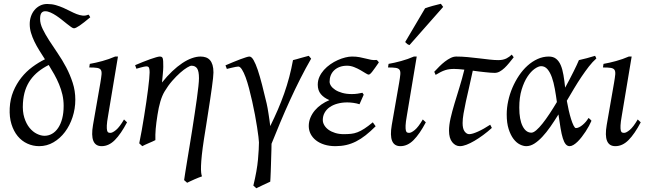

<svg xmlns="http://www.w3.org/2000/svg" viewBox="-20 -758 3454 1022"><path d="M318.8 -194.3Q318.8 -225.1 312.3 -253.7Q305.7 -282.2 294.4 -309.3Q283.2 -336.4 268.8 -362.1Q254.4 -387.7 239.3 -412.1Q208.5 -396.5 184.3 -377.2Q160.2 -357.9 142.6 -333.5Q125 -309.1 114.7 -278.6Q104.5 -248 102.1 -209.5Q99.1 -164.6 109.4 -131.8Q119.6 -99.1 137.2 -77.6Q154.8 -56.2 176.3 -45.7Q197.8 -35.2 216.8 -35.2Q238.3 -35.2 256.8 -45.7Q275.4 -56.2 289.3 -76.7Q303.2 -97.2 311 -126.7Q318.8 -156.2 318.8 -194.3ZM460.4 -666Q424.3 -635.7 403.6 -621.6Q382.8 -607.4 373.5 -607.4Q368.2 -607.4 358.4 -614.3Q348.6 -621.1 336.2 -631.1Q323.7 -641.1 309.1 -652.8Q294.4 -664.6 279.3 -674.6Q264.2 -684.6 249 -691.4Q233.9 -698.2 220.2 -698.2Q208 -698.2 200.7 -689.2Q193.4 -680.2 193.4 -656.7Q193.4 -631.8 207.3 -603.3Q221.2 -574.7 241.9 -542.5Q262.7 -510.3 287.1 -474.6Q311.5 -439 332.3 -399.7Q353 -360.4 366.9 -317.4Q380.9 -274.4 380.9 -227.5Q380.9 -179.2 366.2 -134.5Q351.6 -89.8 325.7 -55.4Q299.8 -21 264.6 -0.5Q229.5 20 188.5 20Q155.3 20 125.5 6.3Q95.7 -7.3 74.2 -33.4Q52.7 -59.6 41 -97.2Q29.3 -134.8 31.7 -182.6Q34.2 -231.4 51 -272Q67.9 -312.5 93.8 -345Q119.6 -377.4 152.3 -401.6Q185.1 -425.8 219.2 -442.4Q203.6 -466.3 189 -490Q174.3 -513.7 163.1 -536.9Q151.9 -560.1 145 -583.3Q138.2 -606.4 138.2 -629.9Q138.2 -651.4 144.8 -670.7Q151.4 -689.9 163.6 -704.6Q175.8 -719.2 192.9 -728Q210 -736.8 231.4 -736.8Q255.9 -736.8 277.1 -730.7Q298.3 -724.6 317.6 -716.1Q336.9 -707.5 354.2 -698.5Q371.6 -689.5 387.9 -683.1Q404.3 -676.8 419.7 -675Q435.1 -673.3 450.7 -680.2Q453.6 -677.7 455.1 -675.3Q456.5 -672.9 460.4 -666Z M656.2 -106.9Q623.5 -44.9 591.3 -12.5Q559.1 20 521 20Q455.6 20 475.1 -92.8L514.2 -316.9Q519 -345.2 520.5 -361.8Q522 -378.4 516.4 -386.5Q510.7 -394.5 496.3 -396.7Q481.9 -398.9 455.1 -398.9L458 -418Q488.8 -423.3 524.7 -433.1Q560.5 -442.9 592.8 -457H607.9L555.2 -141.1Q549.3 -108.4 548.6 -90.3Q547.9 -72.3 550 -63.5Q552.2 -54.7 557.1 -52.7Q562 -50.8 567.9 -50.8Q579.1 -50.8 597.9 -66.4Q616.7 -82 640.1 -122.1L656.2 -106.9Z M1116.2 -372.1Q1116.2 -362.3 1114 -341.6Q1111.8 -320.8 1107.9 -292.5Q1104 -264.2 1098.9 -230Q1093.8 -195.8 1088.1 -159.9Q1082.5 -124 1076.9 -87.9Q1071.3 -51.8 1065.9 -19Q1058.1 31.7 1054.4 66.7Q1050.8 101.6 1050 124.8Q1049.3 147.9 1050.8 160.9Q1052.2 173.8 1055.2 180.7Q1047.9 183.1 1037.4 187.3Q1026.9 191.4 1015.4 196.5Q1003.9 201.7 993.4 206.5Q982.9 211.4 976.1 214.8L960 200.7Q961.9 186.5 966.3 159.2Q970.7 131.8 976.6 95.7Q982.4 59.6 989.5 17.3Q996.6 -24.9 1003.4 -68.6Q1010.3 -112.3 1016.6 -154.8Q1022.9 -197.3 1028.1 -233.9Q1033.2 -270.5 1036.1 -298.6Q1039.1 -326.7 1039.1 -341.8Q1039.1 -378.9 1029.3 -393.6Q1019.5 -408.2 999 -408.2Q992.2 -408.2 975.8 -398.4Q959.5 -388.7 939 -370.6Q918.5 -352.5 896.5 -327.4Q874.5 -302.2 856 -271Q842.8 -249 833.5 -217.3Q824.2 -185.5 818.4 -147Q811.5 -103.5 808.8 -72.3Q806.2 -41 807.1 -12.2Q800.8 -8.8 791.3 -4.6Q781.7 -0.5 771.7 3.9Q761.7 8.3 752.4 12.5Q743.2 16.6 737.3 20L721.2 4.9Q728 -27.3 734.6 -64.9Q741.2 -102.5 747.3 -140.4Q753.4 -178.2 758.8 -215.1Q764.2 -252 768.1 -283Q772 -314 774.2 -337.2Q776.4 -360.4 776.4 -372.1Q776.4 -383.3 775.1 -389.9Q773.9 -396.5 771.7 -399.7Q769.5 -402.8 766.1 -403.8Q762.7 -404.8 758.3 -404.8Q753.9 -404.8 745.4 -402.8Q736.8 -400.9 728 -398.4Q719.2 -396 712.6 -394Q706.1 -392.1 706.1 -392.1L699.2 -411.1Q719.7 -419.9 740.5 -428.2Q761.2 -436.5 779.3 -442.9Q797.4 -449.2 810.8 -453.1Q824.2 -457 830.1 -457Q836.9 -457 840.8 -454.8Q844.7 -452.6 846.4 -446.8Q848.1 -440.9 848.6 -430.2Q849.1 -419.4 849.1 -401.9Q849.1 -396.5 848.4 -385.3Q847.7 -374 846.4 -361.3Q845.2 -348.6 844 -336.7Q842.8 -324.7 842.3 -318.8Q869.1 -352.5 896.5 -378.4Q923.8 -404.3 950.2 -421.9Q976.6 -439.5 1001.2 -448.2Q1025.9 -457 1047.4 -457Q1063 -457 1075.7 -452.6Q1088.4 -448.2 1097.4 -438.2Q1106.4 -428.2 1111.3 -411.9Q1116.2 -395.5 1116.2 -372.1Z M1636.2 -445.8Q1606.9 -395 1578.6 -339.1Q1550.3 -283.2 1523.7 -224.9Q1497.1 -166.5 1472.4 -107.7Q1447.8 -48.8 1425.3 7.3Q1425.3 19.5 1424.8 37.6Q1424.3 55.7 1423.6 75.9Q1422.9 96.2 1422.4 117.2Q1421.9 138.2 1421.1 156.5Q1420.4 174.8 1419.7 189Q1418.9 203.1 1418.5 209Q1401.4 217.3 1380.6 226.6Q1359.9 235.8 1344.2 244.1Q1341.3 241.2 1337.9 238Q1334.5 234.9 1328.6 230Q1348.1 149.4 1353.3 90.6Q1358.4 31.7 1358.4 0Q1358.4 -7.8 1355.7 -29.5Q1353 -51.3 1348.4 -81.3Q1343.8 -111.3 1337.2 -146.7Q1330.6 -182.1 1322.5 -218Q1314.5 -253.9 1305.7 -287.4Q1296.9 -320.8 1287.4 -346.7Q1277.8 -372.6 1267.8 -388.2Q1257.8 -403.8 1248.5 -403.8Q1244.1 -403.8 1234.1 -401.9Q1224.1 -399.9 1213.9 -397.5Q1203.6 -395 1195.6 -393.1Q1187.5 -391.1 1187.5 -391.1L1180.2 -410.2Q1200.7 -418.9 1221.2 -427.5Q1241.7 -436 1259.3 -442.6Q1276.9 -449.2 1289.6 -453.1Q1302.2 -457 1307.6 -457Q1318.8 -457 1329.8 -438Q1340.8 -418.9 1352.1 -385.5Q1363.3 -352.1 1375 -306.4Q1386.7 -260.7 1399.4 -207Q1401.9 -196.8 1404.3 -182.9Q1406.7 -168.9 1409.2 -153.1Q1411.6 -137.2 1414.1 -120.4Q1416.5 -103.5 1418.5 -86.9Q1440.4 -131.3 1459 -174.3Q1477.5 -217.3 1492.7 -260.3Q1507.8 -303.2 1519.5 -347.4Q1531.2 -391.6 1539.6 -438Q1548.3 -439.9 1559.3 -443.1Q1570.3 -446.3 1581.5 -449.5Q1592.8 -452.6 1603.8 -455.6Q1614.7 -458.5 1623.5 -460.9L1636.2 -445.8Z M1996.6 -425.8Q1974.6 -393.6 1961.9 -377.2Q1949.2 -360.8 1942.4 -360.8Q1937.5 -360.8 1926 -368.2Q1914.6 -375.5 1898.9 -384.5Q1883.3 -393.6 1864.7 -400.9Q1846.2 -408.2 1827.6 -408.2Q1805.2 -408.2 1787.8 -401.6Q1770.5 -395 1758.5 -383.5Q1746.6 -372.1 1740.5 -356.7Q1734.4 -341.3 1734.4 -323.2Q1734.4 -312.5 1741.9 -301Q1749.5 -289.6 1764.4 -279.8Q1779.3 -270 1801.5 -263.7Q1823.7 -257.3 1852.5 -257.3Q1868.2 -257.3 1882.6 -259.3Q1897 -261.2 1909.2 -264.2L1916 -253.9L1893.6 -203.1Q1878.4 -208 1861.3 -210.4Q1844.2 -212.9 1828.6 -212.9Q1800.8 -212.9 1777.1 -206.5Q1753.4 -200.2 1735.8 -188.2Q1718.3 -176.3 1708.3 -158.7Q1698.2 -141.1 1698.2 -119.1Q1698.2 -105 1706.3 -91.3Q1714.4 -77.6 1729 -67.1Q1743.7 -56.6 1764.2 -50.3Q1784.7 -43.9 1809.6 -43.9Q1831.5 -43.9 1848.6 -45.7Q1865.7 -47.4 1882.8 -54Q1899.9 -60.5 1919.2 -73Q1938.5 -85.4 1964.4 -106.9L1979.5 -85.9Q1951.7 -58.1 1926.3 -38.1Q1900.9 -18.1 1875.2 -5.1Q1849.6 7.8 1822.8 13.9Q1795.9 20 1765.6 20Q1732.9 20 1706.5 11.7Q1680.2 3.4 1661.9 -11Q1643.6 -25.4 1633.5 -44.9Q1623.5 -64.5 1623.5 -86.9Q1623.5 -110.4 1632.3 -131.6Q1641.1 -152.8 1656 -170.4Q1670.9 -188 1690.9 -201.9Q1710.9 -215.8 1733.4 -225.1Q1704.1 -237.3 1687.7 -257.1Q1671.4 -276.9 1671.4 -307.1Q1671.4 -329.6 1680.4 -349.4Q1689.5 -369.1 1704.3 -385.7Q1719.2 -402.3 1738.5 -415.8Q1757.8 -429.2 1778.1 -438.2Q1798.3 -447.3 1817.9 -452.1Q1837.4 -457 1853.5 -457Q1876.5 -457 1894 -453.6Q1911.6 -450.2 1926.8 -446.3Q1941.9 -442.4 1955.6 -439.7Q1969.2 -437 1984.4 -439Q1988.8 -436.5 1991.2 -433.6Q1993.7 -430.7 1996.6 -425.8Z M2246.6 -106.9Q2213.9 -44.9 2181.6 -12.5Q2149.4 20 2111.3 20Q2045.9 20 2065.4 -92.8L2104.5 -316.9Q2109.4 -345.2 2110.8 -361.8Q2112.3 -378.4 2106.7 -386.5Q2101.1 -394.5 2086.7 -396.7Q2072.3 -398.9 2045.4 -398.9L2048.3 -418Q2079.1 -423.3 2115 -433.1Q2150.9 -442.9 2183.1 -457H2198.2L2145.5 -141.1Q2139.6 -108.4 2138.9 -90.3Q2138.2 -72.3 2140.4 -63.5Q2142.6 -54.7 2147.5 -52.7Q2152.3 -50.8 2158.2 -50.8Q2169.4 -50.8 2188.2 -66.4Q2207 -82 2230.5 -122.1L2246.6 -106.9ZM2159.7 -518.1Q2152.3 -520.5 2148.2 -523.4Q2144 -526.4 2136.7 -534.2L2242.7 -713.9Q2250.5 -716.8 2261.2 -720.2Q2272 -723.6 2283.4 -726.8Q2294.9 -730 2306.4 -732.7Q2317.9 -735.4 2326.7 -737.8L2338.9 -721.2Z M2598.1 -77.1Q2575.7 -56.6 2551.8 -39.1Q2527.8 -21.5 2505.4 -8.3Q2482.9 4.9 2462.9 12.5Q2442.9 20 2428.2 20Q2404.3 20 2387.2 -1.2Q2370.1 -22.5 2370.1 -62Q2370.1 -92.3 2378.4 -128.7Q2386.7 -165 2399.2 -206.5Q2411.6 -248 2425.8 -293.5Q2439.9 -338.9 2451.7 -387.2Q2435.1 -389.2 2421.1 -390.1Q2407.2 -391.1 2397 -391.1Q2383.3 -391.1 2372.1 -389.6Q2360.8 -388.2 2349.6 -384.5Q2338.4 -380.9 2326.2 -374.8Q2314 -368.7 2298.8 -359.4L2291.5 -376Q2304.2 -389.6 2318.6 -404.1Q2333 -418.5 2348.1 -430.2Q2363.3 -441.9 2378.7 -449.5Q2394 -457 2408.7 -457Q2437.5 -457 2469 -454.1Q2500.5 -451.2 2530.3 -447.5Q2560.1 -443.8 2586.7 -440.9Q2613.3 -438 2632.3 -438Q2646 -438 2656.7 -440.4Q2667.5 -442.9 2675.8 -447Q2684.1 -451.2 2690.9 -456.3Q2697.8 -461.4 2704.1 -467.3L2714.4 -453.1Q2702.1 -437.5 2689.9 -422.6Q2677.7 -407.7 2665.3 -396Q2652.8 -384.3 2639.9 -377.2Q2627 -370.1 2613.3 -370.1Q2603.5 -370.1 2590.3 -371.1Q2577.1 -372.1 2562 -373.8Q2546.9 -375.5 2530 -377.4Q2513.2 -379.4 2496.6 -381.8Q2486.8 -335 2477.1 -293.5Q2467.3 -252 2459.7 -216.8Q2452.1 -181.6 2447.3 -153.1Q2442.4 -124.5 2442.4 -103Q2442.4 -72.8 2453.1 -58.3Q2463.9 -43.9 2477.5 -43.9Q2486.3 -43.9 2498.3 -47.6Q2510.3 -51.3 2524.9 -57.9Q2539.6 -64.5 2555.9 -73.7Q2572.3 -83 2589.4 -94.2L2598.1 -77.1Z M2808.6 -51.8Q2819.3 -51.8 2834.7 -64.9Q2850.1 -78.1 2867.9 -100.6Q2885.7 -123 2905.3 -152.6Q2924.8 -182.1 2944.3 -214.8Q2939.5 -250.5 2933.3 -284.9Q2927.2 -319.3 2917.7 -346.2Q2908.2 -373 2894.3 -389.4Q2880.4 -405.8 2860.4 -405.8Q2846.2 -405.8 2826.2 -391.8Q2806.2 -377.9 2787.8 -350.3Q2769.5 -322.8 2756.8 -281.5Q2744.1 -240.2 2744.1 -185.1Q2744.1 -121.6 2761.7 -86.7Q2779.3 -51.8 2808.6 -51.8ZM3154.3 -446.8Q3134.3 -429.2 3114.7 -404.1Q3095.2 -378.9 3075.4 -349.6Q3055.7 -320.3 3036.1 -287.6Q3016.6 -254.9 2997.1 -221.7Q3001.5 -196.8 3007.3 -170.9Q3013.2 -145 3019.8 -124Q3026.4 -103 3033.2 -89.6Q3040 -76.2 3045.4 -76.2Q3053.2 -76.2 3062.7 -80.8Q3072.3 -85.4 3081.5 -93.3Q3090.8 -101.1 3098.9 -110.6Q3106.9 -120.1 3112.3 -129.9Q3118.7 -126 3121.6 -122.6Q3124.5 -119.1 3128.4 -115.2Q3123 -102.5 3115 -87.6Q3106.9 -72.8 3097.2 -57.9Q3087.4 -43 3076.4 -28.8Q3065.4 -14.6 3054.4 -3.9Q3043.5 6.8 3032.5 13.4Q3021.5 20 3012.2 20Q3000 20 2991.2 9.5Q2982.4 -1 2975.8 -22.2Q2969.2 -43.5 2963.9 -75.2Q2958.5 -106.9 2952.6 -148.9Q2931.2 -114.3 2909.7 -83.5Q2888.2 -52.7 2866.7 -29.8Q2845.2 -6.8 2824 6.6Q2802.7 20 2781.2 20Q2765.1 20 2746.8 10.7Q2728.5 1.5 2713.1 -18.8Q2697.8 -39.1 2687.5 -71Q2677.2 -103 2677.2 -148.9Q2677.2 -184.1 2685.1 -220.5Q2692.9 -256.8 2707.5 -291Q2722.2 -325.2 2742.4 -355.5Q2762.7 -385.7 2787.6 -408.2Q2812.5 -430.7 2841.3 -443.8Q2870.1 -457 2901.4 -457Q2925.3 -457 2940.4 -444.8Q2955.6 -432.6 2964.8 -410.9Q2974.1 -389.2 2979.2 -358.6Q2984.4 -328.1 2988.3 -291.5Q3001 -314.5 3012.2 -336.2Q3023.4 -357.9 3033 -377Q3042.5 -396 3049.8 -411.6Q3057.1 -427.2 3061.5 -438Q3082.5 -442.4 3103.5 -448.2Q3124.5 -454.1 3147.5 -460.9Q3150.4 -455.6 3151.6 -452.9Q3152.8 -450.2 3154.3 -446.8Z M3390.6 -106.9Q3357.9 -44.9 3325.7 -12.5Q3293.5 20 3255.4 20Q3189.9 20 3209.5 -92.8L3248.5 -316.9Q3253.4 -345.2 3254.9 -361.8Q3256.3 -378.4 3250.7 -386.5Q3245.1 -394.5 3230.7 -396.7Q3216.3 -398.9 3189.5 -398.9L3192.4 -418Q3223.1 -423.3 3259 -433.1Q3294.9 -442.9 3327.1 -457H3342.3L3289.6 -141.1Q3283.7 -108.4 3283 -90.3Q3282.2 -72.3 3284.4 -63.5Q3286.6 -54.7 3291.5 -52.7Q3296.4 -50.8 3302.2 -50.8Q3313.5 -50.8 3332.3 -66.4Q3351.1 -82 3374.5 -122.1L3390.6 -106.9Z"/></svg>

Font: Gentium
Style: Italic
Weight: 400
Italic angle: -7°
Designer: J. Victor Gaultney
Version: Version 1.02; 2005; OFL release